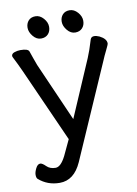

<svg xmlns="http://www.w3.org/2000/svg" viewBox="-96 -937 722 1013"><g transform="rotate(-10 264.5 -431.0)"><path d="M141 13Q76 13 29 -28Q22 -34 22 -51Q22 -65 32 -85Q42 -105 56 -105Q67 -105 85 -87Q103 -69 133 -69Q161 -69 188 -123L227 -206L51 -600Q29 -648 19 -667Q9 -686 9 -689Q9 -702 25 -707.5Q41 -713 57 -713Q98 -713 103.5 -697.5Q109 -682 117 -658.5Q125 -635 131 -620L269 -306L400 -610Q415 -645 433 -705Q438 -718 453 -718Q465 -718 481 -711Q517 -693 517 -668Q517 -662 502.5 -633Q488 -604 480 -584L258 -77Q218 13 141 13ZM176 -754Q152 -754 133.5 -776.5Q115 -799 115 -822Q115 -845 128.5 -860Q142 -875 166 -875Q190 -875 209 -853.5Q228 -832 228 -808Q228 -784 214 -769Q200 -754 176 -754ZM359 -754Q335 -754 316.5 -776.5Q298 -799 298 -822Q298 -845 311.5 -860Q325 -875 349 -875Q373 -875 392 -853.5Q411 -832 411 -808Q411 -784 397 -769Q383 -754 359 -754Z"/></g></svg>

Font: LXGW WenKai TC
Style: Bold
Weight: 700
Designer: LXGW / Fontworks Inc.
Foundry: LXGW / Fontworks Inc.
Version: Version 1.330;April 28, 2024